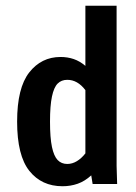

<svg xmlns="http://www.w3.org/2000/svg" viewBox="-20 -645 478 673"><path d="M199.2 7.8Q126 7.8 83 -45.9Q40 -99.6 40 -218.8Q40 -336.9 82.5 -391.1Q125 -445.3 192.4 -445.3Q216.8 -445.3 238.3 -438Q259.8 -430.7 279.3 -414.1V-625H388.7V-63.5L390.6 0H304.7L299.8 -30.3Q277.3 -9.8 252.4 -1Q227.5 7.8 199.2 7.8ZM215.8 -70.3Q233.4 -70.3 249.5 -80.1Q265.6 -89.8 279.3 -107.4V-329.1Q252 -365.2 215.8 -365.2Q195.3 -365.2 182.1 -352.1Q168.9 -338.9 162.1 -306.6Q155.3 -274.4 155.3 -218.8Q155.3 -162.1 162.1 -129.9Q168.9 -97.7 182.1 -84Q195.3 -70.3 215.8 -70.3Z"/></svg>

Font: Sudo Variable
Style: Regular
Weight: 400
Monospace: yes
Designer: Jens Kutilek
Foundry: Jens Kutilek
Version: Version 0.040